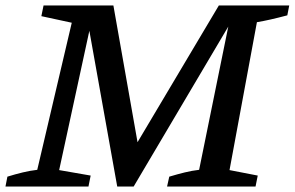

<svg xmlns="http://www.w3.org/2000/svg" viewBox="-33 -681 1076 701"><path d="M-13 0 -6 -36Q23 -45 50 -51.5Q77 -58 103 -61L229 -598L118 -622L126 -661H381L476 -123L449 -128L766 -661H1023L1016 -625Q982 -616 955.5 -610Q929 -604 905 -600L805 -60L908 -40L900 0H577L585 -36Q615 -45 641.5 -51.5Q668 -58 694 -61L808 -621L820 -617L455 0H395L286 -609H302L183 -60L298 -40L290 0Z"/></svg>

Font: Piazzolla Thin SemiBold
Style: Italic
Weight: 600
Italic angle: -11.3°
Version: Version 2.005